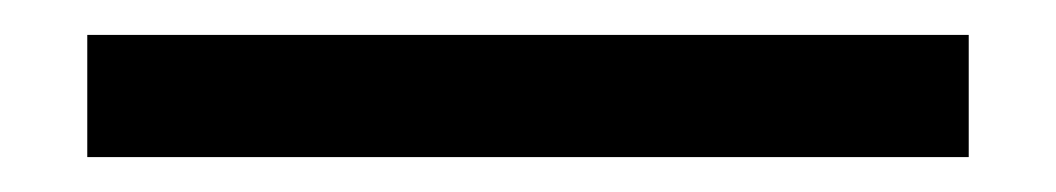

<svg xmlns="http://www.w3.org/2000/svg" viewBox="-20 75 605 110"><path d="M30 165V95H535V165Z"/></svg>

Font: IBM Plex Sans Thai Looped
Style: Regular
Weight: 400
Designer: Mike Abbink, Paul van der Laan, Pieter van Rosmalen, Ben Mitchell, Mark Frömberg
Foundry: Bold Monday
Version: Version 1.1